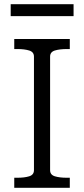

<svg xmlns="http://www.w3.org/2000/svg" viewBox="-20 -896 401 916"><path d="M142 -84V-626Q142 -648 119.5 -655Q97 -662 63 -662H48V-710H313V-662H299Q264 -662 241.5 -655Q219 -648 219 -626V-84Q219 -62 241.5 -55Q264 -48 299 -48H313V0H48V-48H63Q97 -48 119.5 -55Q142 -62 142 -84ZM31 -876H331V-819H31Z"/></svg>

Font: Roboto Serif SemiCondensed Light
Style: Regular
Weight: 300
Width: 4
Designer: Greg Gazdowicz
Foundry: Commercial Type
Version: Version 1.007